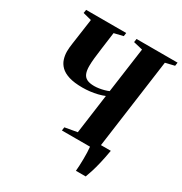

<svg xmlns="http://www.w3.org/2000/svg" viewBox="-208 -895 1159 1224"><g transform="rotate(30 372.0 -282.5)"><path d="M527 178Q528.5 161 529.8 138Q531 115 531.2 89.8Q531.5 64.5 530.8 41.2Q530 18 528 0L495 -43.5H656Q646 13.5 636.2 54.8Q626.5 96 617.2 125.2Q608 154.5 599 178ZM321 0 324.5 -25 414.5 -41 454 -330.5Q432.5 -321.5 406 -315Q379.5 -308.5 351.5 -305.2Q323.5 -302 297 -302Q236.5 -302 197.2 -314.2Q158 -326.5 136.2 -348Q114.5 -369.5 105.8 -396.8Q97 -424 97 -453.5Q97 -468 98.5 -482.8Q100 -497.5 102 -511L129 -702L66.5 -718L70.5 -743H365.5L362 -718L296 -702L279 -575.5Q273.5 -535.5 270 -502.2Q266.5 -469 266.5 -443.5Q266.5 -410 275 -389Q283.5 -368 303.2 -358Q323 -348 357.5 -348Q373.5 -348 391.8 -350.8Q410 -353.5 428 -358.5Q446 -363.5 459.5 -369.5L505.5 -702L438 -718L441.5 -743H743.5L740 -718L673.5 -702L583 -41L646.5 -24.5L643 0Z"/></g></svg>

Font: Merriweather 120pt ExtraBold
Style: Italic
Weight: 800
Italic angle: -7.8°
Version: Version 2.101